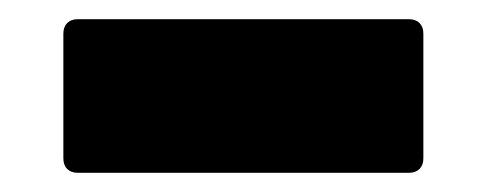

<svg xmlns="http://www.w3.org/2000/svg" viewBox="-20 -385 507 200"><path d="M61 -365H406Q413 -365 417 -361Q421 -357 421 -350V-220Q421 -213 417 -209Q413 -205 406 -205H61Q54 -205 50 -209Q46 -213 46 -220V-350Q46 -357 50 -361Q54 -365 61 -365Z"/></svg>

Font: Barlow Black
Style: Regular
Weight: 900
Designer: Jeremy Tribby
Foundry: Tribby Type
Version: Version 1.422